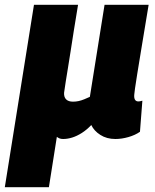

<svg xmlns="http://www.w3.org/2000/svg" viewBox="-56 -567 642 797"><path d="M-36 210 85 -547H268Q258 -488 250.5 -440Q243 -392 237 -353.5Q231 -315 226 -284.5Q221 -254 217 -229Q213 -204 210 -182Q209 -164 218.5 -154.5Q228 -145 247 -145Q259 -145 270.5 -147.5Q282 -150 294 -155Q306 -160 317 -165L378 -547H561Q543 -439 531.5 -369Q520 -299 513.5 -259Q507 -219 504.5 -200.5Q502 -182 501.5 -176Q501 -170 501 -169Q501 -157 505.5 -151.5Q510 -146 518 -146Q520 -146 524.5 -146.5Q529 -147 535 -149L525 -20Q505 -6 477 2Q449 10 423 10Q387 10 360.5 -7Q334 -24 323 -48Q304 -28 283.5 -15Q263 -2 243.5 4Q224 10 206 10Q197 10 191 7.5Q185 5 180 1L147 210Z"/></svg>

Font: Georama ExtraCondensed Thin ExtraBold
Style: Italic
Weight: 800
Italic angle: -9°
Version: Version 1.001